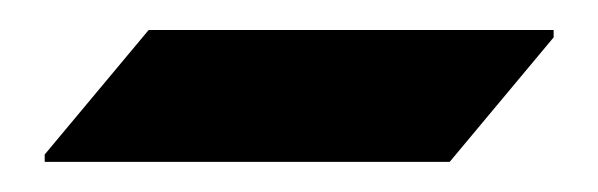

<svg xmlns="http://www.w3.org/2000/svg" viewBox="-20 -729 399 128"><path d="M79.1 -709H349.1V-704.1L279.8 -621.1H9.8V-626Z"/></svg>

Font: Gothica
Style: Bold
Weight: 700
Designer: Wojciech Kalinowski "wmk69" (wmk69@o2.pl)
Foundry: Wojciech Kalinowski "wmk69" (wmk69@o2.pl)
Version: Version 2.1.0; 2021-05-14